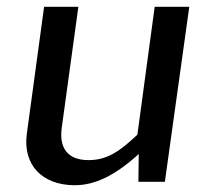

<svg xmlns="http://www.w3.org/2000/svg" viewBox="-20 -537 611 566"><path d="M198 9C260 10 321 -21 389 -83L388 -1H466L538 -517H436L385 -140C334 -92 297 -65 241 -65C179 -65 154 -101 162 -160L211 -517H110L59 -142C47 -50 105 8 198 9Z"/></svg>

Font: United Sans Medium
Style: Italic
Weight: 500
Italic angle: -8°
Designer: Pablo Impallari, Rodrigo Fuenzalida (Modified by Dan O. Williams)
Version: Version 1.000;PS 001.000;hotconv 1.0.88;makeotf.lib2.5.64775